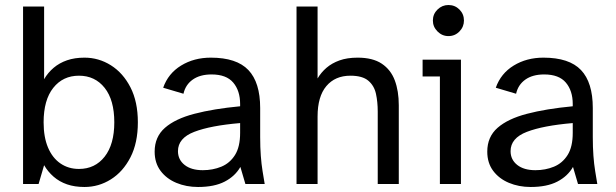

<svg xmlns="http://www.w3.org/2000/svg" viewBox="-20 -734 2458 766"><path d="M317 12Q278 12 247.5 1.5Q217 -9 194 -29Q171 -49 156 -75L134 0H72V-708H156V-418Q171 -444 194 -463.5Q217 -483 247.5 -493.5Q278 -504 317 -504Q374 -504 422.5 -473.5Q471 -443 500.5 -385.5Q530 -328 530 -246Q530 -164 500.5 -106.5Q471 -49 422.5 -18.5Q374 12 317 12ZM295 -60Q359 -60 397.5 -109Q436 -158 436 -246Q436 -335 397.5 -383.5Q359 -432 295 -432Q231 -432 192.5 -383.5Q154 -335 154 -246Q154 -187 171.5 -145.5Q189 -104 221 -82Q253 -60 295 -60Z M770 12Q723 12 683.5 -4.5Q644 -21 620.5 -52.5Q597 -84 597 -129Q597 -188 638 -224Q679 -260 755.5 -280Q832 -300 938 -310V-319Q938 -372 910.5 -404.5Q883 -437 824 -437Q778 -437 749 -416.5Q720 -396 712 -360L631 -384Q651 -441 702.5 -472.5Q754 -504 821 -504Q924 -504 971 -454.5Q1018 -405 1018 -303V-187Q1018 -146 1020.5 -112.5Q1023 -79 1027.5 -51.5Q1032 -24 1036 0H959L939 -68Q918 -31 876.5 -9.5Q835 12 770 12ZM789 -55Q829 -55 863 -69Q897 -83 917.5 -115.5Q938 -148 938 -204V-243Q820 -233 755 -208Q690 -183 690 -131Q690 -97 716.5 -76Q743 -55 789 -55Z M1163 0V-708H1247V-421Q1261 -445 1282.5 -463.5Q1304 -482 1334.5 -493Q1365 -504 1407 -504Q1467 -504 1503 -480Q1539 -456 1555 -413.5Q1571 -371 1571 -314V0H1487V-289Q1487 -327 1480 -359.5Q1473 -392 1449.5 -412Q1426 -432 1378 -432Q1317 -432 1282 -390.5Q1247 -349 1247 -269V0Z M1735 0V-429H1666V-496H1819V0ZM1769 -590Q1744 -590 1725.5 -608.5Q1707 -627 1707 -652Q1707 -678 1725.5 -696Q1744 -714 1769 -714Q1795 -714 1813 -696Q1831 -678 1831 -652Q1831 -627 1813 -608.5Q1795 -590 1769 -590Z M2097 12Q2050 12 2010.5 -4.5Q1971 -21 1947.5 -52.5Q1924 -84 1924 -129Q1924 -188 1965 -224Q2006 -260 2082.5 -280Q2159 -300 2265 -310V-319Q2265 -372 2237.5 -404.5Q2210 -437 2151 -437Q2105 -437 2076 -416.5Q2047 -396 2039 -360L1958 -384Q1978 -441 2029.5 -472.5Q2081 -504 2148 -504Q2251 -504 2298 -454.5Q2345 -405 2345 -303V-187Q2345 -146 2347.5 -112.5Q2350 -79 2354.5 -51.5Q2359 -24 2363 0H2286L2266 -68Q2245 -31 2203.5 -9.5Q2162 12 2097 12ZM2116 -55Q2156 -55 2190 -69Q2224 -83 2244.5 -115.5Q2265 -148 2265 -204V-243Q2147 -233 2082 -208Q2017 -183 2017 -131Q2017 -97 2043.5 -76Q2070 -55 2116 -55Z"/></svg>

Font: Atkinson Hyperlegible Next
Style: Regular
Weight: 400
Designer: Elliott Scott, Megan Eiswerth, Linus Boman, Theodore Petrosky, Letters from Sweden
Foundry: Applied Design Works, Letters from Sweden
Version: Version 2.001